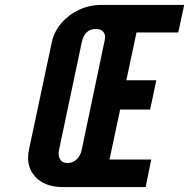

<svg xmlns="http://www.w3.org/2000/svg" viewBox="-20 -755 764 775"><path d="M233 0H568L590.5 -111H422L465 -313H586L611 -431H490L531 -624H699.5L723.5 -735H388.5Q340.5 -735 298.2 -715Q256 -695 227 -660.8Q198 -626.5 189 -584L97 -151Q83 -86 121.2 -43Q159.5 0 233 0ZM252.5 -97Q231 -97 222.2 -112.5Q213.5 -128 218.5 -151L310 -584Q321 -638 367.5 -638Q388 -638 397.5 -626Q407 -614 403 -594.5L310 -151Q305 -126.5 289.5 -111.8Q274 -97 252.5 -97Z"/></svg>

Font: League Gothic SemiExpanded Italic
Style: Regular
Weight: 400
Width: 6
Designer: The League of Moveable Type
Version: Version 1.600; ttfautohint (v1.8.3)